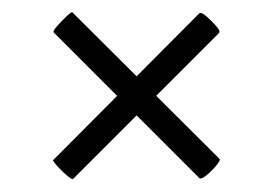

<svg xmlns="http://www.w3.org/2000/svg" viewBox="-20 -343 439 307"><path d="M97 -57Q96 -55 87.5 -62Q79 -69 71.5 -77.5Q64 -86 65 -87L299 -322Q302 -324 310.5 -316.5Q319 -309 326 -301Q333 -293 330 -290ZM66 -291Q64 -293 71.5 -301.5Q79 -310 87 -317.5Q95 -325 96 -323L331 -89Q333 -87 326 -78.5Q319 -70 310.5 -63Q302 -56 299 -58Z"/></svg>

Font: Cormorant Garamond Light SemiBold
Style: Italic
Weight: 600
Italic angle: -10°
Version: Version 4.001